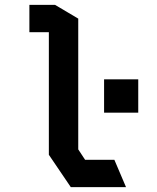

<svg xmlns="http://www.w3.org/2000/svg" viewBox="-20 -764 640 784"><path d="M100 -744V-632.5H179.5V-132L269 0H494.5L447 -111.5H327.5L299.5 -154V-688L205 -744ZM405 -304V-440H544.5V-304Z"/></svg>

Font: Kode
Style: Regular
Weight: 400
Monospace: yes
Designer: Isa Ozler
Foundry: Kadena LLC
Version: Version 1.000;gftools[0.9.28]